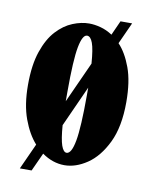

<svg xmlns="http://www.w3.org/2000/svg" viewBox="-73 -616 578 724"><g transform="rotate(10 216.0 -254.0)"><path d="M52.5 52 97.5 -47Q67.5 -80.5 47.8 -134.2Q28 -188 28 -263.5Q28 -340.5 45.8 -392.2Q63.5 -444 91.8 -474.5Q120 -505 152.8 -518.2Q185.5 -531.5 215.5 -531.5Q236.5 -531.5 259.8 -525.2Q283 -519 305 -504.5L330 -560H374.5L337 -477.5Q366 -447 385.2 -394.8Q404.5 -342.5 404.5 -263.5Q404.5 -169 375 -108.2Q345.5 -47.5 302 -18.2Q258.5 11 215.5 11Q170.5 11 129.5 -18L97.5 52ZM179 -263.5Q179 -244.5 179 -227.5L250 -384Q246 -438.5 237.5 -461.8Q229 -485 215.5 -485Q198 -485 188.5 -435.8Q179 -386.5 179 -263.5ZM215.5 -36.5Q234.5 -36.5 244 -88.8Q253.5 -141 253.5 -263.5Q253.5 -278.5 253.5 -292.5L183 -136.5Q187 -83.5 195.2 -60Q203.5 -36.5 215.5 -36.5Z"/></g></svg>

Font: Imbue 10pt Black
Style: Regular
Weight: 900
Designer: Tyler Finck
Foundry: Etcetera Type Company
Version: Version 1.102; ttfautohint (v1.8.3)